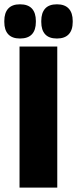

<svg xmlns="http://www.w3.org/2000/svg" viewBox="-44 -850 350 870"><path d="M215.5 0H44.5V-639H215.5ZM46.5 -675.5Q11 -675.5 -6.8 -694.8Q-24.5 -714 -24.5 -750.5V-755Q-24.5 -791.5 -6.8 -811Q11 -830.5 46.5 -830.5Q83 -830.5 100.8 -811Q118.5 -791.5 118.5 -755V-750.5Q118.5 -714 100.8 -694.8Q83 -675.5 46.5 -675.5ZM214 -675.5Q178 -675.5 160.5 -694.8Q143 -714 143 -750.5V-755Q143 -791.5 160.5 -811Q178 -830.5 214 -830.5Q249.5 -830.5 267.5 -811Q285.5 -791.5 285.5 -755V-750.5Q285.5 -714 267.5 -694.8Q249.5 -675.5 214 -675.5Z"/></svg>

Font: Anek Odia SemiCondensed ExtraBold
Style: Regular
Weight: 800
Width: 4
Designer: Yesha Goshar & Mahesh Sahu (Odia), Yesha Goshar (Latin)
Foundry: Ek Type
Version: Version 1.003